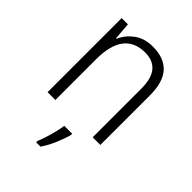

<svg xmlns="http://www.w3.org/2000/svg" viewBox="-220 -648 975 975"><g transform="rotate(45 268.0 -160.5)"><path d="M296 -542Q375 -542 417 -497Q459 -452 459 -356V0H404V-349Q404 -423 374.5 -458Q345 -493 288 -493Q136 -493 136 -292V0H80V-532H125L132 -440H136Q155 -483 195 -512.5Q235 -542 296 -542ZM318 69Q309 103 291 145.5Q273 188 250 221H219V211Q226 195 235 167.5Q244 140 251 111Q258 82 261 61H318Z"/></g></svg>

Font: Noto Sans Arabic UI SmCn Lt
Style: Regular
Weight: 300
Width: 4
Designer: Monotype Design Team, Nadine Chahine and Nizar Qandah
Foundry: Monotype Imaging Inc.
Version: Version 2.010; ttfautohint (v1.8.4.7-5d5b)